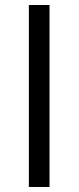

<svg xmlns="http://www.w3.org/2000/svg" viewBox="-20 -743 312 763"><path d="M176.8 -723.1V0H94.7V-723.1Z"/></svg>

Font: Inter 17pt Medium
Style: Regular
Weight: 500
Version: Version 4.001;git-66647c0bb